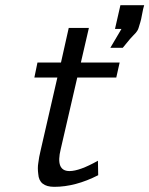

<svg xmlns="http://www.w3.org/2000/svg" viewBox="-20 -714 578 743"><path d="M113 -414 125 -472H216L246 -606H324L293 -472H443L430 -414H279L215 -137Q194 -52 249 -52Q288 -52 359 -92Q359 -82 359.5 -63.5Q360 -45 360 -36Q272 9 190 9Q131 9 128 -41Q125 -64 128 -82Q131 -107 137 -131L202 -414ZM407 -529 450 -602H425L446 -694H538Q534 -682 530 -659.5Q526 -637 523 -628L516 -605Q514 -599 511 -594.5Q508 -590 505.5 -587Q503 -584 495.5 -576.5Q488 -569 483 -563L455 -529Z"/></svg>

Font: Coval
Style: Light Italic
Weight: 300
Foundry: Context Ltd
Version: Version 001.000